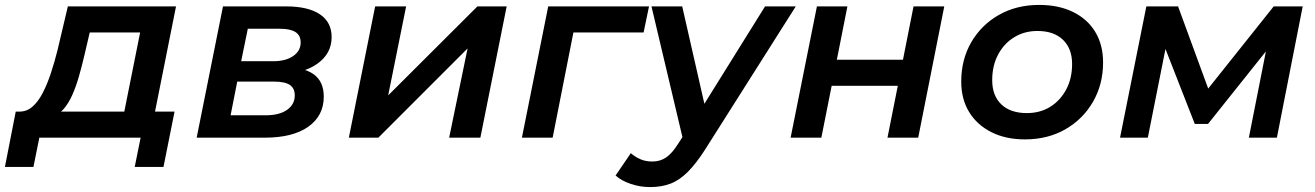

<svg xmlns="http://www.w3.org/2000/svg" viewBox="-88 -560 5351 781"><path d="M408 -58 482 -428H277L256 -338Q245 -291 233 -249Q221 -207 205.5 -172.5Q190 -138 169.5 -115Q149 -92 119 -86L-9 -106Q21 -106 44 -126Q67 -146 85.5 -181.5Q104 -217 119 -262.5Q134 -308 146 -356L188 -534H628L533 -58ZM-68 119 -24 -106H622L577 119H460L484 0H72L48 119Z M712 0 819 -534H1076Q1165 -534 1213 -502Q1261 -470 1261 -409Q1261 -342 1202.5 -300.5Q1144 -259 1047 -259L1060 -288Q1145 -288 1187 -258.5Q1229 -229 1229 -167Q1229 -89 1166 -44.5Q1103 0 989 0ZM850 -91H992Q1048 -91 1079.5 -113Q1111 -135 1111 -172Q1111 -201 1091 -214.5Q1071 -228 1027 -228H877ZM893 -311H1024Q1074 -311 1104.5 -332Q1135 -353 1135 -387Q1135 -416 1114 -429.5Q1093 -443 1051 -443H920Z M1331 0 1438 -534H1564L1491 -172L1854 -534H1973L1866 0H1739L1814 -363L1451 0Z M2035 0 2142 -534H2552L2530 -428H2215L2250 -456L2160 0Z M2556 201Q2516 201 2477.5 188Q2439 175 2416 154L2478 63Q2495 78 2516.5 87.5Q2538 97 2566 97Q2597 97 2621.5 80.5Q2646 64 2671 24L2718 -49L2730 -62L3024 -534H3149L2781 47Q2744 105 2710 139Q2676 173 2639.5 187Q2603 201 2556 201ZM2693 19 2562 -534H2687L2792 -73Z M3128 0 3235 -534H3359L3316 -317H3585L3628 -534H3753L3647 0H3522L3564 -211H3295L3253 0Z M4081 7Q4003 7 3944.5 -22.5Q3886 -52 3854 -104.5Q3822 -157 3822 -228Q3822 -318 3863 -388.5Q3904 -459 3975.5 -499.5Q4047 -540 4139 -540Q4218 -540 4276.5 -511.5Q4335 -483 4367 -430.5Q4399 -378 4399 -306Q4399 -217 4358 -146Q4317 -75 4245.5 -34Q4174 7 4081 7ZM4089 -100Q4143 -100 4184 -125.5Q4225 -151 4249 -196Q4273 -241 4273 -300Q4273 -362 4236 -398Q4199 -434 4132 -434Q4079 -434 4037.5 -408.5Q3996 -383 3972 -338Q3948 -293 3948 -234Q3948 -171 3985 -135.5Q4022 -100 4089 -100Z M4468 0 4575 -534H4704L4843 -155H4791L5093 -534H5211L5106 0H4992L5071 -400L5090 -387L4826 -56H4772L4639 -396L4661 -402L4581 0Z"/></svg>

Font: MOST Montserrat SemiBold
Style: Italic
Weight: 600
Italic angle: -11.3°
Designer: Julieta Ulanovsky
Foundry: Julieta Ulanovsky
Version: Version 8.000;March 11, 2024;FontCreator 15.0.0.2926 64-bit